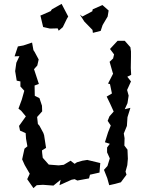

<svg xmlns="http://www.w3.org/2000/svg" viewBox="-20 -930 769 988"><path d="M455 -872 404 -845 391 -855 414 -819 456 -776 458 -761 498 -771 508 -801 534 -845 539 -876 507 -904 457 -882ZM55 -640 80 -641 64 -607 58 -564 66 -515 85 -511V-485L105 -463L92 -417L75 -371L89 -360L113 -331L78 -282L83 -258L112 -245L114 -216L121 -177L106 -165L94 -110L107 -81L133 -36L120 -8L152 38L169 23L201 21L255 25L292 -5L286 23L348 -5L364 -8L378 -1L438 -12L443 -31L492 -42L496 -91L429 -107L404 -103L376 -95L364 -87L343 -103L308 -82L282 -79L231 -83L200 -118L197 -142L196 -156L217 -169L207 -234L203 -246L183 -283L175 -292L171 -328L197 -357L196 -386L183 -425L159 -437L158 -490L180 -498L162 -553L155 -574L172 -593L179 -624L158 -663L152 -672L145 -711L100 -696L72 -691ZM188 -850 202 -791 237 -783 277 -784 282 -772 303 -790 324 -833 331 -845 297 -910 247 -882 241 -873 198 -854ZM515 -56 532 -13 542 23 573 16 602 8 631 -31 626 -47 635 -80 638 -113 636 -160 620 -181 621 -219 617 -243 633 -282 636 -327 651 -375 622 -368 636 -399 642 -438 634 -467 654 -511 635 -535 655 -545 653 -580 654 -638V-665L651 -687L622 -720H585L546 -678L567 -650L562 -629L544 -612L560 -556L562 -551L536 -500L546 -497L556 -449L529 -433L546 -398L565 -356L543 -331L534 -308L550 -284L536 -249L520 -198L545 -190L531 -171V-146L545 -115L533 -76Z"/></svg>

Font: チョークS
Style: Regular
Weight: 400
Designer: [Stick] Fontworks Inc.
Foundry: [Stick] Fontworks Inc.
Version: Version 1.200;FEAKit 1.0